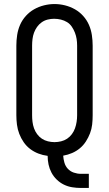

<svg xmlns="http://www.w3.org/2000/svg" viewBox="-20 -766 540 951"><path d="M381 165Q359 165 337.5 161.5Q316 158 296.5 148.5Q277 139 261 123.5Q245 108 235 89Q225 70 220.5 49Q216 28 216 6Q192 3 170 -5.5Q148 -14 129.5 -28Q111 -42 97.5 -61.5Q84 -81 75.5 -103Q67 -125 64 -148.5Q61 -172 61 -195V-540Q61 -566 65 -592.5Q69 -619 79.5 -643Q90 -667 108 -687Q126 -707 149 -720Q172 -733 198 -739.5Q224 -746 250 -746Q276 -746 302 -739.5Q328 -733 351 -720Q374 -707 392 -687Q410 -667 420.5 -643Q431 -619 435 -592.5Q439 -566 439 -540V-195Q439 -172 436.5 -149.5Q434 -127 426 -106Q418 -85 405.5 -65.5Q393 -46 375.5 -31.5Q358 -17 337 -8Q316 1 293 5Q294 22 299 39.5Q304 57 316 70Q328 83 345.5 89Q363 95 381 95H420V165ZM250 -62Q266 -62 282.5 -66Q299 -70 312.5 -79Q326 -88 336 -101.5Q346 -115 351.5 -130.5Q357 -146 359.5 -162.5Q362 -179 362 -195V-540Q362 -557 359.5 -573Q357 -589 351 -604.5Q345 -620 335.5 -634Q326 -648 312 -656.5Q298 -665 281.5 -669Q265 -673 248 -673Q232 -673 216 -669Q200 -665 186.5 -655.5Q173 -646 163.5 -632.5Q154 -619 148.5 -604Q143 -589 141 -572.5Q139 -556 139 -540V-195Q139 -179 141 -162.5Q143 -146 148.5 -130.5Q154 -115 164 -101.5Q174 -88 187.5 -79Q201 -70 217.5 -66Q234 -62 250 -62Z"/></svg>

Font: Iosevka Slab
Style: Regular
Weight: 400
Monospace: yes
Designer: Belleve Invis
Foundry: Belleve Invis
Version: Version 11.2.4; ttfautohint (v1.8.3)